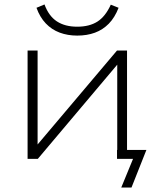

<svg xmlns="http://www.w3.org/2000/svg" viewBox="-20 -714 709 863"><path d="M525 129 578 0H506V-40H638L571 129ZM104 0V-487H149V-54H140L506 -487H551V0H507V-434H516L150 0ZM327 -554Q284 -554 248 -567.5Q212 -581 185.5 -609Q159 -637 144 -679L180 -694Q199 -642 235.5 -618Q272 -594 327 -594Q382 -594 418 -617Q454 -640 478 -693L513 -679Q496 -635 469 -607.5Q442 -580 406.5 -567Q371 -554 327 -554Z"/></svg>

Font: Nunito Sans 10pt SemiExpanded ExtraLight
Style: Regular
Weight: 250
Width: 6
Designer: Vernon Adams
Foundry: Vernon Adams
Version: Version 3.101;gftools[0.9.27]